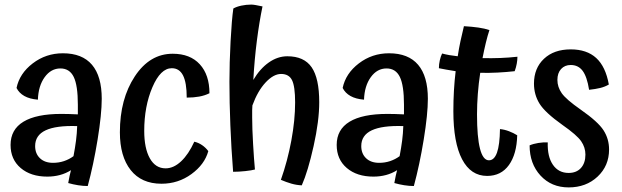

<svg xmlns="http://www.w3.org/2000/svg" viewBox="-20 -775 2708 836"><path d="M423 -345Q423 -278 405 -167.5Q387 -57 362 35Q342 35 320 31.5Q298 28 277 22Q280 5 283 -9Q286 -23 289 -34Q267 -20 241 -13Q215 -6 186 -6Q114 -6 70 -43.5Q26 -81 26 -144Q26 -211 82 -245Q138 -279 247 -279Q265 -279 280.5 -278.5Q296 -278 319 -277Q319 -288 319 -298.5Q319 -309 319 -319Q319 -403 301 -440Q283 -477 243 -477Q202 -477 174.5 -439Q147 -401 145 -341Q109 -344 86 -357Q63 -370 52 -392Q65 -455 122.5 -499Q180 -543 254 -543Q338 -543 380.5 -493Q423 -443 423 -345ZM133 -139Q133 -106 154 -86Q175 -66 211 -66Q236 -66 258.5 -73.5Q281 -81 300 -95Q307 -132 311 -163Q315 -194 316 -226Q224 -229 178.5 -207.5Q133 -186 133 -139Z M892 -369Q872 -359 847.5 -354.5Q823 -350 793 -350Q793 -415 777 -446.5Q761 -478 728 -478Q679 -478 643.5 -395Q608 -312 608 -205Q608 -129 632.5 -85.5Q657 -42 701 -42Q736 -42 768.5 -72.5Q801 -103 826 -158Q844 -154 860 -143Q876 -132 887 -117Q871 -59 813.5 -17Q756 25 683 25Q596 25 549 -34.5Q502 -94 502 -199Q502 -344 567 -442.5Q632 -541 732 -541Q808 -541 850 -495Q892 -449 892 -369Z M1370 -330Q1370 -249 1345.5 -139Q1321 -29 1294 32Q1271 31 1248.5 24.5Q1226 18 1203 8Q1232 -74 1248.5 -163Q1265 -252 1265 -329Q1265 -399 1251.5 -426Q1238 -453 1204 -453Q1171 -453 1136.5 -416Q1102 -379 1079 -316Q1078 -306 1078 -295.5Q1078 -285 1078 -263Q1078 -217 1082 -148Q1086 -79 1090 -37Q1076 -33 1048 -30Q1020 -27 995 -27Q987 -129 983 -229.5Q979 -330 979 -419Q979 -501 984 -595.5Q989 -690 996 -738Q1010 -746 1031 -750.5Q1052 -755 1074 -755Q1081 -755 1093 -753Q1105 -751 1123 -747Q1109 -680 1098.5 -598Q1088 -516 1083 -427Q1112 -476 1150.5 -503Q1189 -530 1231 -530Q1304 -530 1337 -482Q1370 -434 1370 -330Z M1843 -345Q1843 -278 1825 -167.5Q1807 -57 1782 35Q1762 35 1740 31.5Q1718 28 1697 22Q1700 5 1703 -9Q1706 -23 1709 -34Q1687 -20 1661 -13Q1635 -6 1606 -6Q1534 -6 1490 -43.5Q1446 -81 1446 -144Q1446 -211 1502 -245Q1558 -279 1667 -279Q1685 -279 1700.5 -278.5Q1716 -278 1739 -277Q1739 -288 1739 -298.5Q1739 -309 1739 -319Q1739 -403 1721 -440Q1703 -477 1663 -477Q1622 -477 1594.5 -439Q1567 -401 1565 -341Q1529 -344 1506 -357Q1483 -370 1472 -392Q1485 -455 1542.5 -499Q1600 -543 1674 -543Q1758 -543 1800.5 -493Q1843 -443 1843 -345ZM1553 -139Q1553 -106 1574 -86Q1595 -66 1631 -66Q1656 -66 1678.5 -73.5Q1701 -81 1720 -95Q1727 -132 1731 -163Q1735 -194 1736 -226Q1644 -229 1598.5 -207.5Q1553 -186 1553 -139Z M2157 -213Q2177 -211 2196.5 -203.5Q2216 -196 2232 -186Q2230 -104 2196 -56.5Q2162 -9 2101 -9Q2030 -9 1992 -81.5Q1954 -154 1954 -291Q1954 -337 1956.5 -380.5Q1959 -424 1964 -465Q1940 -469 1922.5 -472Q1905 -475 1891 -478Q1891 -495 1895 -512.5Q1899 -530 1905 -542Q1920 -538 1937 -535Q1954 -532 1973 -530Q1978 -563 1985 -596Q1992 -629 2000 -661Q2035 -659 2063 -655Q2091 -651 2111 -644Q2103 -620 2095.5 -589Q2088 -558 2081 -522Q2120 -521 2158.5 -522.5Q2197 -524 2233 -528Q2233 -514 2230 -497.5Q2227 -481 2221 -465Q2185 -461 2146.5 -459Q2108 -457 2071 -458Q2064 -412 2060.5 -366Q2057 -320 2057 -277Q2057 -178 2070 -127.5Q2083 -77 2109 -77Q2132 -77 2144 -110.5Q2156 -144 2157 -213Z M2508 -298Q2584 -245 2608 -207.5Q2632 -170 2632 -124Q2632 -53 2582 -6Q2532 41 2456 41Q2381 41 2333.5 -10.5Q2286 -62 2286 -142Q2302 -149 2324 -152.5Q2346 -156 2365 -155Q2363 -93 2387.5 -57.5Q2412 -22 2456 -22Q2490 -22 2509.5 -43.5Q2529 -65 2529 -102Q2529 -133 2510.5 -160Q2492 -187 2429 -231Q2353 -285 2329 -324Q2305 -363 2305 -411Q2305 -478 2348.5 -519Q2392 -560 2465 -560Q2535 -560 2576 -522.5Q2617 -485 2631 -407Q2614 -397 2593.5 -392Q2573 -387 2545 -384Q2536 -441 2517 -466.5Q2498 -492 2465 -492Q2439 -492 2423 -474.5Q2407 -457 2407 -427Q2407 -396 2426 -369Q2445 -342 2508 -298Z"/></svg>

Font: Atma Medium
Style: Regular
Weight: 500
Designer: Gregori Vincens, Jeremie Hornus, Riccardo Olocco, Yoann Minet.
Foundry: black foundry
Version: Version 1.101;PS 1.100;hotconv 1.0.86;makeotf.lib2.5.63406